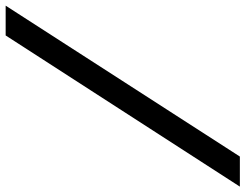

<svg xmlns="http://www.w3.org/2000/svg" viewBox="-156 -624 889 696"><g transform="rotate(90 289.0 -275.5)"><path d="M508 -700H617L69 149H-39Z"/></g></svg>

Font: Jost* Medium
Style: Italic
Weight: 500
Italic angle: -10°
Version: Version 3.7